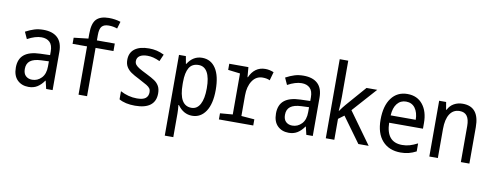

<svg xmlns="http://www.w3.org/2000/svg" viewBox="-76 -1171 4652 1817"><g transform="rotate(10 2250.0 -262.5)"><path d="M60 -150Q60 -233 111 -274.5Q162 -316 265 -319L359 -322V-357Q359 -418 330 -446Q301 -474 251 -474Q191 -474 116 -433L86 -499Q131 -523 170 -535Q209 -547 256 -547Q345 -547 392.5 -502.5Q440 -458 440 -367V0H378L360 -76H357Q328 -34 292.5 -12Q257 10 209 10Q143 10 101.5 -31Q60 -72 60 -150ZM358 -214V-262L285 -259Q214 -256 180 -230Q146 -204 146 -152Q146 -107 170 -85Q194 -63 231 -63Q283 -63 320.5 -102Q358 -141 358 -214Z M689 -464H550V-523L689 -539V-586Q689 -686 727.5 -725.5Q766 -765 847 -765Q907 -765 960 -748L940 -680Q901 -694 858 -694Q813 -694 792 -671Q771 -648 771 -587V-536H943V-464H771V0H689Z M1079 -24V-102Q1156 -61 1238 -61Q1297 -61 1322 -81.5Q1347 -102 1347 -140Q1347 -161 1337.5 -175Q1328 -189 1305 -203Q1282 -217 1228 -245Q1176 -271 1148 -290.5Q1120 -310 1103 -337.5Q1086 -365 1086 -405Q1086 -474 1134 -510.5Q1182 -547 1271 -547Q1311 -547 1345.5 -539Q1380 -531 1417 -513L1388 -446Q1353 -462 1325 -469Q1297 -476 1269 -476Q1220 -476 1194 -458Q1168 -440 1168 -408Q1168 -387 1180 -372.5Q1192 -358 1215.5 -343.5Q1239 -329 1292 -303Q1342 -278 1369.5 -259.5Q1397 -241 1413 -213Q1429 -185 1429 -142Q1429 -67 1379.5 -28.5Q1330 10 1232 10Q1138 10 1079 -24Z M1560 -536H1626L1639 -464H1643Q1695 -547 1782 -547Q1866 -547 1913 -475.5Q1960 -404 1960 -269Q1960 -135 1911.5 -62.5Q1863 10 1781 10Q1698 10 1642 -68H1637Q1642 -23 1642 11V240H1560ZM1874 -270Q1874 -371 1845 -422.5Q1816 -474 1761 -474Q1698 -474 1670 -427Q1642 -380 1642 -289V-269Q1642 -63 1762 -63Q1816 -63 1845 -116.5Q1874 -170 1874 -270Z M2038 -59 2159 -69V-463L2043 -477V-536H2227L2235 -441H2239Q2260 -491 2298 -519Q2336 -547 2389 -547Q2429 -547 2470 -530L2447 -448Q2420 -462 2378 -462Q2315 -462 2278.5 -407Q2242 -352 2242 -267V-69L2368 -59V0H2038Z M2560 -150Q2560 -233 2611 -274.5Q2662 -316 2765 -319L2859 -322V-357Q2859 -418 2830 -446Q2801 -474 2751 -474Q2691 -474 2616 -433L2586 -499Q2631 -523 2670 -535Q2709 -547 2756 -547Q2845 -547 2892.5 -502.5Q2940 -458 2940 -367V0H2878L2860 -76H2857Q2828 -34 2792.5 -12Q2757 10 2709 10Q2643 10 2601.5 -31Q2560 -72 2560 -150ZM2858 -214V-262L2785 -259Q2714 -256 2680 -230Q2646 -204 2646 -152Q2646 -107 2670 -85Q2694 -63 2731 -63Q2783 -63 2820.5 -102Q2858 -141 2858 -214Z M3065 -760H3147V-410Q3147 -350 3141 -275H3142Q3168 -313 3194 -343L3362 -536H3465L3258 -304L3477 0H3378L3202 -242L3147 -201V0H3065Z M3545 -264Q3545 -397 3601 -472Q3657 -547 3755 -547Q3849 -547 3902 -480.5Q3955 -414 3955 -304V-249H3630Q3632 -156 3671 -109.5Q3710 -63 3787 -63Q3825 -63 3859 -73Q3893 -83 3934 -104V-27Q3897 -8 3862 1Q3827 10 3785 10Q3673 10 3609 -61.5Q3545 -133 3545 -264ZM3873 -320Q3872 -390 3841 -432Q3810 -474 3754 -474Q3701 -474 3668.5 -433.5Q3636 -393 3632 -320Z M4060 -536H4127L4139 -464H4144Q4164 -505 4201.5 -526Q4239 -547 4286 -547Q4445 -547 4445 -350V0H4363V-346Q4363 -410 4340 -442Q4317 -474 4269 -474Q4208 -474 4175 -423.5Q4142 -373 4142 -279V0H4060Z"/></g></svg>

Font: Noto Sans Mono UI Cond
Style: Regular
Weight: 400
Width: 3
Monospace: yes
Designer: Monotype Design team
Foundry: Monotype Imaging Inc.
Version: Version 1.000